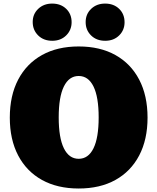

<svg xmlns="http://www.w3.org/2000/svg" viewBox="-20 -1055 893 1089"><path d="M426.3 14.2Q305.7 14.2 218 -34.4Q130.4 -83 83 -173.3Q35.6 -263.7 35.6 -387.7Q35.6 -512.7 83 -603.3Q130.4 -693.8 218 -742.7Q305.7 -791.5 426.3 -791.5Q547.4 -791.5 634.8 -742.7Q722.2 -693.8 769.5 -603.3Q816.9 -512.7 816.9 -387.7Q816.9 -263.7 769.5 -173.3Q722.2 -83 634.8 -34.4Q547.4 14.2 426.3 14.2ZM426.3 -154.3Q481 -154.3 510.3 -213.9Q539.6 -273.4 539.6 -389.2Q539.6 -504.9 510.3 -564.5Q481 -624 426.3 -624Q371.6 -624 342.3 -564.5Q313 -504.9 313 -389.2Q313 -273.4 342.3 -213.9Q371.6 -154.3 426.3 -154.3ZM576.7 -823.7Q527.3 -823.7 496.6 -854Q465.8 -884.3 465.8 -929.7Q465.8 -975.1 497.1 -1004.9Q528.3 -1034.7 576.2 -1034.7Q625 -1034.7 655.8 -1004.9Q686.5 -975.1 686.5 -928.7Q686.5 -884.3 655.8 -854Q625 -823.7 576.7 -823.7ZM276.4 -823.7Q227.1 -823.7 196.3 -854.2Q165.5 -884.8 165.5 -930.2Q165.5 -975.1 196.8 -1004.9Q228 -1034.7 275.9 -1034.7Q324.7 -1034.7 355.5 -1004.9Q386.2 -975.1 386.2 -929.2Q386.2 -884.8 355.5 -854.2Q324.7 -823.7 276.4 -823.7Z"/></svg>

Font: Bevan
Style: Regular
Weight: 400
Designer: Vernon Adams
Foundry: Vernon Adams
Version: Version 2.100; ttfautohint (v1.8.3)